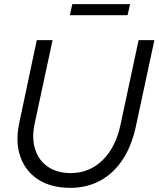

<svg xmlns="http://www.w3.org/2000/svg" viewBox="-20 -893 763 924"><path d="M318 11Q226 11 164 -29Q102 -69 77.5 -140Q53 -211 73 -303L157 -700H233L147 -299Q132 -229 149 -175Q166 -121 210.5 -90.5Q255 -60 321 -60Q410 -60 473.5 -122Q537 -184 560 -293L647 -700H723L635 -290Q615 -193 571 -126Q527 -59 463 -24Q399 11 318 11ZM316 -820 328 -873H606L594 -820Z"/></svg>

Font: Red Hat Display VF
Style: Italic
Weight: 300
Italic angle: -12°
Designer: Pentagram, MCKL
Foundry: Pentagram, MCKL
Version: Version 1.010